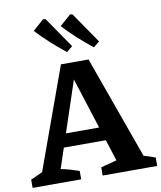

<svg xmlns="http://www.w3.org/2000/svg" viewBox="-100 -1004 909 1082"><g transform="rotate(-10 354.5 -463.0)"><path d="M645 -70Q662 -65 678.5 -59.5Q695 -54 711 -48V0H399V-47L490 -71L317 -612H350L172 -77Q199 -72 224.5 -64.5Q250 -57 276 -48V0H-2V-47L66 -78L276 -658H434ZM167 -193V-270H534V-193ZM322 -720Q278 -755 237 -792Q196 -829 158 -870L221 -926L235 -924L356 -748ZM476 -720Q432 -755 391 -792Q350 -829 312 -870L375 -926L389 -924L510 -748Z"/></g></svg>

Font: Piazzolla 24pt
Style: Bold
Weight: 700
Designer: Juan Pablo del Peral
Foundry: Huerta Tipografica
Version: Version 2.005